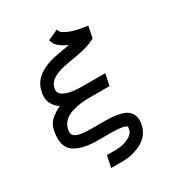

<svg xmlns="http://www.w3.org/2000/svg" viewBox="-189 -750 978 1054"><g transform="rotate(-30 300.0 -223.0)"><path d="M33.7 -105.5Q33.7 -161.6 53.5 -194.1Q73.2 -226.6 132.8 -255.4Q82.5 -291 82.5 -343.8Q82.5 -355 84.5 -364.3L87.4 -377.4Q108.4 -479.5 268.6 -507.8L343.8 -521Q316.9 -532.7 299.8 -545.7Q282.7 -558.6 278.1 -565.2Q273.4 -571.8 269 -582L262.2 -597.2L328.6 -627.4L335.4 -612.3Q339.8 -602.1 373.5 -587.2Q407.2 -572.3 455.6 -564.9L489.7 -559.6L474.6 -486.8L468.3 -483.4Q429.2 -461.9 358.4 -449.2L281.2 -435.5Q230 -426.8 197.8 -408Q165.5 -389.2 158.7 -361.8L156.7 -353.5Q155.3 -349.1 155.3 -344.2Q155.3 -316.4 192.1 -301.8Q229 -287.1 294.4 -287.1H439.5L424.3 -213.9H294.4Q266.6 -213.9 241.7 -210.9Q216.8 -208 191.4 -200.4Q166 -192.9 147.9 -180.7Q129.9 -168.5 118.4 -148.7Q106.9 -128.9 106.9 -103.5Q106.9 -83 132.3 -72Q157.7 -61 220.7 -61H301.3Q332 -61 355.2 -59.1Q378.4 -57.1 401.9 -51.3Q425.3 -45.4 440.4 -35.4Q455.6 -25.4 464.8 -8.3Q474.1 8.8 474.1 32.2Q474.1 43.5 471.7 53.7L469.2 64.5Q462.4 94.2 442.6 117.2Q422.9 140.1 395.3 153.6Q367.7 167 337.4 173.6Q307.1 180.2 275.4 180.2H207.5L222.7 106.9H275.4Q323.7 106.9 357.9 90.1Q392.1 73.2 397.9 48.8L398.9 44.4Q400.9 36.6 400.9 32.2Q400.9 29.8 398.4 27.1Q396 24.4 389.4 21.7Q382.8 19 372.1 17.1Q361.3 15.1 343 13.7Q324.7 12.2 301.3 12.2H220.7Q152.3 12.2 109.6 -3.4Q66.9 -19 50.3 -44.2Q33.7 -69.3 33.7 -105.5Z"/></g></svg>

Font: Anka/Coder
Style: Italic
Weight: 400
Italic angle: -12°
Monospace: yes
Version: Version 001.100